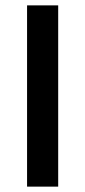

<svg xmlns="http://www.w3.org/2000/svg" viewBox="-20 -695 318 715"><path d="M80.8 0V-675H196.7V0Z"/></svg>

Font: Funnel Display Medium
Style: Regular
Weight: 500
Designer: NORD ID, Kristian Moeller
Foundry: Dicotype
Version: Version 1.000